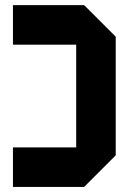

<svg xmlns="http://www.w3.org/2000/svg" viewBox="-20 -739 509 759"><path d="M31.2 -562.5V-718.8H312.5L437.5 -593.8V-125L312.5 0H31.2V-156.2H281.2V-562.5Z"/></svg>

Font: Signwood
Style: Regular
Weight: 400
Designer: GGBotNet
Foundry: GGBotNet
Version: 0.95